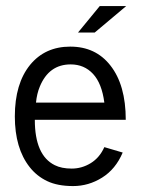

<svg xmlns="http://www.w3.org/2000/svg" viewBox="-20 -609 469 638"><path d="M397.9 -210.9H95.7Q95.7 -92.8 162.1 -60.1Q184.6 -48.8 218.3 -48.8Q252 -48.8 281.5 -66.9Q311 -85 326.7 -120.1L387.7 -102.1Q364.3 -46.9 319.3 -18.8Q274.4 9.3 222.9 9.3Q171.4 9.3 137 -7.1Q102.5 -23.4 78.6 -53.7Q29.3 -116.2 29.3 -222.2Q29.3 -331.1 80.1 -393.6Q129.9 -454.1 213.4 -454.1Q297.9 -454.1 346.7 -391.6Q397.9 -326.7 397.9 -210.9ZM326.7 -268.1Q318.4 -332 289.1 -363.5Q259.8 -395 214.8 -395Q142.6 -395 112.3 -321.3Q102.5 -297.9 99.6 -268.1ZM399.4 -588.9 294.9 -501H239.3L311.5 -588.9Z"/></svg>

Font: Meera
Style: Regular
Weight: 400
Designer: Hussain KH and Suresh P for Swathanthra Malayalam Computing (SMC)
Version: 7.0.0+20160512